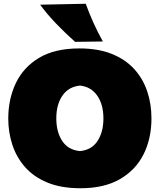

<svg xmlns="http://www.w3.org/2000/svg" viewBox="-20 -987 851 1023"><path d="M409 16Q306 16 232.8 -14.2Q159.5 -44.5 113.5 -96.8Q67.5 -149 45.8 -215.8Q24 -282.5 24 -355Q24 -459 64.2 -543.8Q104.5 -628.5 188.2 -678.8Q272 -729 403 -729Q502.5 -729 575 -700Q647.5 -671 694.5 -619.8Q741.5 -568.5 764.2 -501Q787 -433.5 787 -356Q787 -249 745 -165Q703 -81 619 -32.5Q535 16 409 16ZM406 -182Q468.5 -188 499.8 -236Q531 -284 531 -356Q531 -430.5 497.8 -477.8Q464.5 -525 406 -531Q345.5 -525 312.8 -477.8Q280 -430.5 280 -356Q280 -284 311.5 -236Q343 -188 406 -182ZM380 -764Q327 -811.5 279.2 -861Q231.5 -910.5 194 -962L437 -967Q472.5 -866.5 528 -766Z"/></svg>

Font: Commissioner Flair Black
Style: Regular
Weight: 900
Designer: Kostas Bartsokas
Foundry: Kostas Bartsokas
Version: Version 1.000; ttfautohint (v1.8.3)